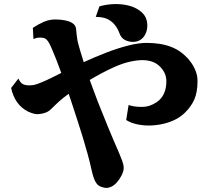

<svg xmlns="http://www.w3.org/2000/svg" viewBox="-20 -839 1030 936"><path d="M464.8 -808.1Q502.4 -818.4 538.3 -819.1Q574.2 -819.8 605.2 -812.3Q636.2 -804.7 658.2 -789.1Q680.7 -773.4 689.5 -754.9Q698.2 -736.3 698.2 -714.8Q698.2 -693.4 689.9 -675Q681.6 -656.7 666 -645.8Q650.4 -634.8 627.9 -634.8Q606.9 -634.8 589.4 -644Q571.8 -653.3 564 -672.9Q549.3 -714.4 522 -734.9Q508.3 -745.6 490.5 -751Q472.7 -756.3 446.8 -756.8ZM249 -744.1Q264.2 -744.1 281.2 -742.2Q298.3 -740.2 313.7 -735.4Q329.1 -730.5 339.4 -721.2Q349.6 -711.9 351.1 -696.8Q352.5 -681.6 353.3 -673.6Q354 -665.5 356 -651.9Q357.4 -643.1 359.1 -634.8Q360.8 -626.5 364.3 -615Q367.7 -603.5 373 -585Q376.5 -573.2 380.4 -561Q384.3 -548.8 388.2 -536.1Q444.8 -562 500.2 -583.3Q555.7 -604.5 606 -617.2Q656.2 -629.9 695.8 -629.9Q728.5 -629.9 761 -624.8Q793.5 -619.6 824 -606.4Q854.5 -593.3 880.9 -568.8Q897 -554.7 911.1 -534.9Q925.3 -515.1 934.1 -492.2Q942.9 -469.2 942.9 -443.8Q942.9 -389.2 927 -353.3Q911.1 -317.4 878.9 -287.1Q856 -265.6 826.7 -252.4Q797.4 -239.3 766.1 -233.2Q734.9 -227.1 705.1 -227.1Q675.3 -227.1 646.5 -233.4Q617.7 -239.7 595.2 -253.9L606.9 -327.1Q633.3 -317.9 668.9 -317.9Q692.4 -317.9 710.2 -324Q728 -330.1 745.1 -341.8Q791 -374 791 -442.9Q791 -465.8 781.7 -484.4Q772.5 -502.9 755.9 -518.1Q739.3 -533.2 718.3 -539.6Q697.3 -545.9 673.8 -545.9Q647.9 -545.9 613.5 -538.3Q579.1 -530.8 537.1 -512.2Q508.8 -499.5 478.3 -483.4Q447.8 -467.3 417.5 -449.2Q426.8 -423.3 436.8 -396.7Q446.8 -370.1 457 -342.8Q481.9 -279.3 508.3 -215.6Q534.7 -151.9 560.1 -94.2Q568.8 -73.7 575.9 -54.7Q583 -35.6 583 -20Q583 -4.9 573.2 14.9Q563.5 34.7 550.8 48.8Q537.6 64 523.9 70.6Q510.3 77.1 499 77.1Q489.3 77.1 474.9 72.3Q460.4 67.4 452.1 57.1Q444.3 47.9 438.2 31.5Q432.1 15.1 426.8 -8.8Q418.9 -45.4 407.7 -86.4Q396.5 -127.4 384.5 -167Q372.6 -206.5 361.8 -238.8Q350.1 -275.9 338.1 -311.8Q326.2 -347.7 314.9 -381.8Q302.7 -373 291.7 -364.3Q280.8 -355.5 271 -347.2Q258.8 -336.4 249 -326.7Q239.3 -316.9 230 -308.1Q217.8 -295.9 203.1 -290.3Q188.5 -284.7 172.9 -283.2Q157.7 -281.2 142.8 -285.4Q127.9 -289.6 115.2 -295.9Q82.5 -313 62.5 -342Q42.5 -371.1 34.2 -410.2L69.8 -456.1Q76.2 -440.9 86.9 -431.9Q97.7 -422.9 124 -422.9Q137.7 -422.9 150.1 -426Q162.6 -429.2 186 -439Q206.1 -447.3 229.7 -459Q253.4 -470.7 278.8 -483.4Q265.6 -520 253.4 -551Q241.2 -582 231 -605Q221.2 -627.9 213.4 -638.7Q205.6 -649.4 197 -652.6Q188.5 -655.8 175.8 -655.8Q166.5 -655.8 159.7 -654.3Q152.8 -652.8 143.1 -648.9L140.1 -703.1Q164.6 -719.7 192.1 -731.9Q219.7 -744.1 249 -744.1Z"/></svg>

Font: BIZ UDPMincho
Style: Bold
Weight: 700
Designer: TypeBank Co., Ltd.
Foundry: Morisawa Inc.
Version: Version 1.06